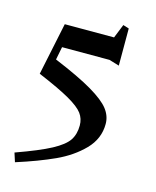

<svg xmlns="http://www.w3.org/2000/svg" viewBox="-133 -745 892 1099"><g transform="rotate(15 313.0 -195.5)"><path d="M508 -82Q508 6 444 71.5Q380 137 286 180Q192 223 63 264L46 211Q183 162 251 125.5Q319 89 343 53Q367 17 367 -35Q367 -75 344.5 -105.5Q322 -136 258.5 -172.5Q195 -209 69 -262L134 -573H426L459 -655L494 -644V-424L434 -442H153L138 -366V-365Q287 -303 366.5 -256Q446 -209 477 -169Q508 -129 508 -82Z"/></g></svg>

Font: Inknut Antiqua Medium
Style: Regular
Weight: 500
Designer: Claus Eggers Sørensen
Foundry: Claus Eggers Sørensen
Version: Version 1.003; ttfautohint (v1.8.2) -l 8 -r 50 -G 200 -x 14 